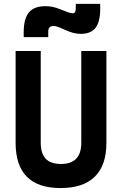

<svg xmlns="http://www.w3.org/2000/svg" viewBox="-20 -955 626 985"><path d="M290.9 9.8Q60.1 9.8 60.1 -222.7V-693.4H189V-222.7Q189 -168.5 214.1 -141.1Q239.3 -113.8 293.2 -113.8Q397 -113.8 397 -222.7V-693.4H525.9V-222.7Q525.9 -106.4 466.1 -48.3Q406.4 9.8 290.9 9.8ZM101.6 -764.6V-789.1Q101.6 -858.9 128.2 -891.1Q154.8 -923.3 212.4 -923.3Q231.9 -923.3 250 -919.7Q268.1 -916 288.1 -907.7Q314.5 -897 329.6 -891.8Q344.7 -886.7 352.5 -886.7Q368.7 -886.7 368.7 -909.7V-935.1H494.1V-910.6Q494.1 -843.3 470.2 -812.3Q446.3 -781.2 394 -781.2Q375 -781.2 354.5 -786.6Q334 -792 308.1 -804.2Q288.6 -813.5 275.6 -817.6Q262.7 -821.8 255.4 -821.8Q227.5 -821.8 227.5 -793.9V-764.6Z"/></svg>

Font: Cascadia Mono PL
Style: Regular
Weight: 400
Monospace: yes
Designer: Aaron Bell
Foundry: Saja Typeworks
Version: Version 2102.003